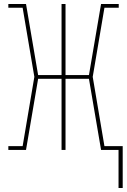

<svg xmlns="http://www.w3.org/2000/svg" viewBox="-20 -755 640 967"><path d="M577 192V0H489L428 -358H310V0H290V-358H172L111 0H22V-19H94L153 -368L94 -716H22V-735H111L172 -377H290V-735H310V-377H428L489 -735H578V-716H506L447 -368L506 -19H598V192Z"/></svg>

Font: Iosevka Slab Thin Extended
Style: Regular
Weight: 100
Width: 7
Monospace: yes
Designer: Belleve Invis
Foundry: Belleve Invis
Version: Version 11.1.1; ttfautohint (v1.8.3)